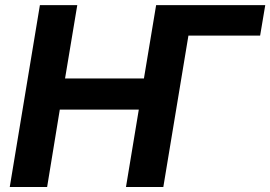

<svg xmlns="http://www.w3.org/2000/svg" viewBox="-20 -748 1081 768"><path d="M1041 -727.5 1020.5 -605.5H705.6L606.9 -727.5ZM19 0 139.6 -727.5H289.1L240.2 -434.1H555.7L604.5 -727.5H753.9L633.3 0H483.9L535.2 -309.6H219.2L168.5 0Z"/></svg>

Font: Inter 17pt
Style: Bold Italic
Weight: 700
Italic angle: -9.3988°
Version: Version 4.001;git-66647c0bb